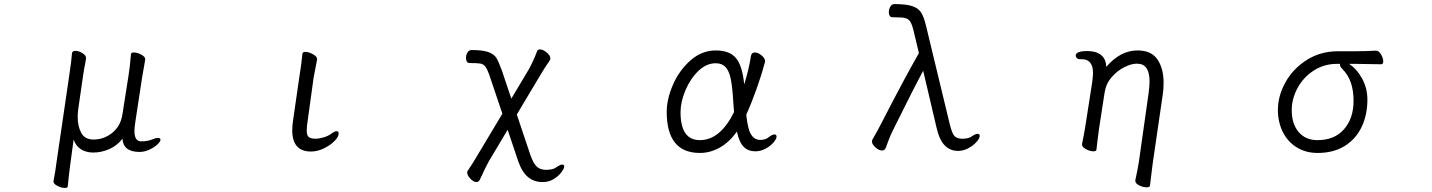

<svg xmlns="http://www.w3.org/2000/svg" viewBox="-20 -734 7040 944"><path d="M624 -468Q625 -476 638 -476Q655 -476 674.5 -465.5Q694 -455 694 -443V-441L689 -412Q679 -357 679 -355L646 -139Q641 -107 641 -90Q641 -39 674 -39Q708 -39 735 -51Q748 -56 756 -56Q769 -56 769 -47Q769 -38 753.5 -23.5Q738 -9 714 2Q690 13 666 13Q586 13 582 -52Q556 -18 517.5 -1Q479 16 438 16Q403 16 377.5 -0.5Q352 -17 342 -48L325 78Q320 113 313 183Q312 190 299 190Q282 190 262.5 180Q243 170 243 159V157Q253 105 257 70L321 -367Q331 -432 334 -473Q336 -484 351 -484Q367 -484 385 -473Q403 -462 403 -449V-446L399 -423Q393 -395 388 -359L364 -193Q362 -173 362 -159Q362 -113 379.5 -80.5Q397 -48 440 -48Q491 -48 532 -81Q573 -114 582 -172L612 -363Q618 -398 624 -468Z M1467 -470Q1469 -479 1481 -479Q1498 -479 1518.5 -467.5Q1539 -456 1539 -444V-441L1522 -353L1492 -135Q1488 -111 1488 -93Q1488 -66 1499.5 -59Q1511 -52 1530 -52Q1549 -52 1571 -58.5Q1593 -65 1608 -76Q1625 -89 1635 -89Q1645 -89 1645 -78Q1645 -61 1624 -40Q1603 -19 1571.5 -4Q1540 11 1509 11Q1417 11 1417 -93Q1417 -119 1421 -143L1453 -364Q1462 -418 1467 -470Z M2528 59 2476 -96 2384 58Q2369 84 2340 148Q2334 161 2322 161Q2308 161 2292.5 144.5Q2277 128 2277 114Q2277 108 2280 105Q2306 67 2332 22L2450 -175L2385 -368Q2375 -396 2365.5 -407.5Q2356 -419 2341.5 -421.5Q2327 -424 2290 -424Q2280 -424 2275.5 -431Q2271 -438 2271 -449Q2271 -464 2278.5 -476Q2286 -488 2298 -488Q2355 -488 2382.5 -477.5Q2410 -467 2421 -448.5Q2432 -430 2448 -386L2494 -249L2580 -393Q2603 -435 2621 -483Q2624 -491 2634 -491Q2650 -491 2668 -476Q2686 -461 2686 -446Q2686 -442 2683 -437Q2656 -398 2638 -367L2521 -171L2588 29Q2602 68 2618 84Q2634 100 2661 101Q2679 101 2692 98.5Q2705 96 2714 89Q2717 88 2719 86Q2721 84 2724 83Q2736 75 2744 75Q2754 75 2754 85Q2754 94 2740.5 112.5Q2727 131 2703 146Q2679 161 2649 161H2646Q2606 161 2576.5 137Q2547 113 2528 59Z M3421 18Q3258 18 3258 -184Q3258 -247 3289 -318Q3320 -389 3375.5 -437.5Q3431 -486 3499 -486Q3567 -486 3598.5 -448.5Q3630 -411 3639 -319Q3662 -392 3672 -458Q3675 -476 3691 -476Q3707 -476 3724.5 -461.5Q3742 -447 3742 -432L3741 -428Q3725 -368 3700 -297.5Q3675 -227 3649 -170Q3657 -98 3672 -74Q3687 -50 3708 -47L3717 -46Q3743 -46 3759 -59Q3777 -73 3788 -73Q3798 -73 3798 -62Q3798 -51 3783 -33.5Q3768 -16 3744 -3Q3720 10 3694 10Q3659 10 3637 -11.5Q3615 -33 3603 -87Q3566 -35 3519 -8.5Q3472 18 3421 18ZM3421 -45Q3521 -45 3589 -183Q3587 -201 3585 -237Q3581 -306 3573 -345.5Q3565 -385 3547.5 -404Q3530 -423 3499 -423Q3453 -423 3413.5 -385Q3374 -347 3350 -290Q3326 -233 3326 -182Q3326 -45 3421 -45Z M4757 -63Q4776 -76 4787 -76Q4797 -76 4797 -66Q4797 -54 4781 -36Q4765 -18 4740.5 -5Q4716 8 4691 8Q4652 8 4625.5 -18.5Q4599 -45 4585 -105L4519 -386Q4475 -305 4372 -97Q4359 -71 4348.5 -43.5Q4338 -16 4335 -7Q4329 6 4317 6Q4301 6 4284 -9.5Q4267 -25 4267 -39Q4267 -43 4269 -47Q4297 -95 4316 -133Q4427 -349 4498 -473L4471 -586Q4463 -617 4454 -629.5Q4445 -642 4429.5 -645.5Q4414 -649 4380 -649H4369Q4359 -649 4354.5 -656Q4350 -663 4350 -674Q4350 -689 4357.5 -701.5Q4365 -714 4377 -714Q4435 -714 4465 -704Q4495 -694 4508.5 -673Q4522 -652 4532 -611L4650 -122Q4660 -82 4670.5 -68Q4681 -54 4706 -52H4712Q4742 -52 4757 -63Z M5618 187Q5600 187 5581 177.5Q5562 168 5562 155V152Q5573 102 5579 65L5627 -274Q5632 -311 5632 -334Q5632 -377 5617 -399Q5602 -421 5569 -421Q5543 -421 5508.5 -404Q5474 -387 5446 -355Q5418 -323 5411 -279L5384 -104Q5383 -97 5376 -43L5371 1Q5370 10 5356 10Q5339 10 5319.5 -0.5Q5300 -11 5300 -23V-26Q5310 -74 5316 -112L5350 -330Q5354 -362 5354 -374Q5354 -443 5299 -443H5289Q5280 -443 5274.5 -448.5Q5269 -454 5269 -461Q5269 -483 5327 -483Q5369 -483 5393.5 -463.5Q5418 -444 5419 -405Q5488 -486 5573 -486Q5641 -486 5671 -441.5Q5701 -397 5701 -327Q5701 -295 5697 -270L5647 73L5634 179Q5633 187 5618 187Z M6781 -432Q6781 -418 6770 -418Q6682 -420 6644 -420H6613Q6652 -394 6677.5 -347Q6703 -300 6703 -244Q6703 -169 6674.5 -109.5Q6646 -50 6591 -16Q6536 18 6458 18Q6400 18 6355.5 -9.5Q6311 -37 6287 -85.5Q6263 -134 6263 -193Q6263 -263 6300.5 -330Q6338 -397 6405.5 -439.5Q6473 -482 6558 -482H6640Q6694 -482 6745 -485H6746Q6759 -485 6770 -466.5Q6781 -448 6781 -432ZM6457 -45Q6542 -45 6588.5 -99Q6635 -153 6635 -238Q6635 -289 6621.5 -328Q6608 -367 6578 -397Q6568 -407 6568 -417V-420H6554Q6490 -420 6439 -387Q6388 -354 6359.5 -301Q6331 -248 6331 -193Q6331 -125 6365 -85Q6399 -45 6457 -45Z"/></svg>

Font: Iansui 0.93
Style: Regular
Weight: 400
Designer: But Ko / Fontworks Inc.
Foundry: zi-hi.com / Fontworks Inc.
Version: Version 0.931